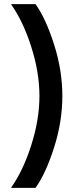

<svg xmlns="http://www.w3.org/2000/svg" viewBox="-20 -777 372 930"><path d="M33 -757H152Q201 -689 241.5 -563Q282 -437 282 -312Q282 -187 241.5 -61Q201 65 152 133H33Q91 52 131 -72.5Q171 -197 171 -312Q171 -427 131 -551.5Q91 -676 33 -757Z"/></svg>

Font: Montserrat Alternates
Style: Regular
Weight: 400
Designer: Julieta Ulanovsky
Foundry: Julieta Ulanovsky
Version: Version 2.001